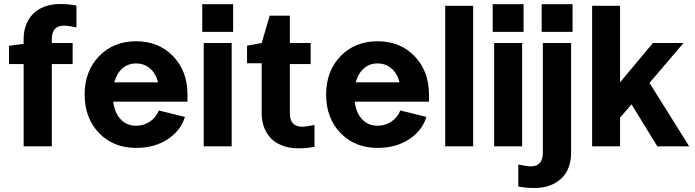

<svg xmlns="http://www.w3.org/2000/svg" viewBox="-20 -731 3472 959"><path d="M98.1 -512.2V-537.1Q98.1 -573.2 109.4 -604.2Q120.6 -635.3 142.6 -659.2Q164.6 -683.1 200.2 -697Q235.8 -710.9 280.8 -710.9Q326.7 -710.9 361.8 -703.1V-594.2Q320.3 -603 299.8 -603Q238.8 -603 238.8 -535.2V-516.1H342.8V-411.1H238.8V0H98.1V-411.1H24.9V-502Z M402.8 -258.8Q402.8 -375.5 474.6 -450.2Q546.4 -524.9 659.7 -524.9Q772.9 -524.9 844.7 -450.2Q916.5 -375.5 916.5 -258.8V-223.1H545.4Q552.7 -166.5 583 -134.8Q613.3 -103 659.7 -103Q697.8 -103 728.5 -123.5Q759.3 -144 773.4 -179.2L903.8 -147Q882.3 -77.6 816.7 -34.9Q751 7.8 659.7 7.8Q546.4 7.8 474.6 -66.7Q402.8 -141.1 402.8 -258.8ZM659.7 -414.1Q619.6 -414.1 591.3 -389.4Q563 -364.7 550.8 -319.8H769.5Q758.8 -363.8 729.5 -388.9Q700.2 -414.1 659.7 -414.1Z M997.6 0V-516.1H1137.2V0ZM990.2 -571.8V-710H1144.5V-571.8Z M1287.1 -164.1V-415H1213.9V-502.9L1287.1 -516.1L1327.1 -652.8H1427.7V-516.1H1531.7V-411.1H1427.7V-166Q1427.7 -98.1 1488.8 -98.1Q1509.3 -98.1 1550.8 -106.9V2Q1515.6 9.8 1469.7 9.8Q1424.8 9.8 1389.2 -4.2Q1353.5 -18.1 1331.5 -42Q1309.6 -65.9 1298.3 -96.9Q1287.1 -127.9 1287.1 -164.1Z M1608.9 -258.8Q1608.9 -375.5 1680.7 -450.2Q1752.4 -524.9 1865.7 -524.9Q1979 -524.9 2050.8 -450.2Q2122.6 -375.5 2122.6 -258.8V-223.1H1751.5Q1758.8 -166.5 1789.1 -134.8Q1819.3 -103 1865.7 -103Q1903.8 -103 1934.6 -123.5Q1965.3 -144 1979.5 -179.2L2109.9 -147Q2088.4 -77.6 2022.7 -34.9Q1957 7.8 1865.7 7.8Q1752.4 7.8 1680.7 -66.7Q1608.9 -141.1 1608.9 -258.8ZM1865.7 -414.1Q1825.7 -414.1 1797.4 -389.4Q1769 -364.7 1756.8 -319.8H1975.6Q1964.8 -363.8 1935.5 -388.9Q1906.2 -414.1 1865.7 -414.1Z M2203.6 0V-702.1H2343.3V0Z M2448.2 0V-516.1H2587.9V0ZM2440.9 -571.8V-710H2595.2V-571.8Z M2839.8 -571.8H2685.5V-710H2839.8ZM2832.5 -516.1V34.2Q2832.5 82.5 2813.2 121.1Q2793.9 159.7 2751.5 183.8Q2709 208 2649.4 208Q2604 208 2568.8 200.2V90.8Q2612.8 100.1 2630.9 100.1Q2691.4 100.1 2691.4 32.2V-516.1Z M2937.5 0V-702.1H3077.1V-319.8L3241.2 -516.1H3394L3224.1 -316.9L3422.4 0H3263.2L3134.3 -210L3077.1 -143.1V0Z"/></svg>

Font: LT Superior
Style: Bold
Weight: 400
Designer: Daniel Lyons
Foundry: LyonsType
Version: Version 1.000